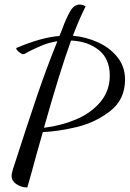

<svg xmlns="http://www.w3.org/2000/svg" viewBox="-20 -736 569 843"><path d="M31 37Q31 24 37.5 4.5Q44 -15 45 -18Q99 -186 141 -310Q183 -434 232 -555Q195 -549 168 -538Q141 -527 105 -509Q88 -498 82 -498Q75 -498 63 -508Q51 -518 51 -525Q161 -572 241 -578L253 -608Q272 -660 289 -688Q306 -716 330 -716Q343 -716 356 -708Q328 -653 300 -579Q358 -574 410.5 -550Q463 -526 496 -484.5Q529 -443 529 -387Q529 -299 464 -248.5Q399 -198 318 -178.5Q237 -159 168 -156L138 -50Q121 14 100 87Q73 87 52 72.5Q31 58 31 37ZM462 -404Q462 -478 413.5 -516.5Q365 -555 292 -558Q244 -427 173 -175Q248 -184 313.5 -211.5Q379 -239 420.5 -288Q462 -337 462 -404Z"/></svg>

Font: Dancing Script
Style: Regular
Weight: 400
Designer: Pablo Impallari
Foundry: Pablo Impallari
Version: Version 2.000